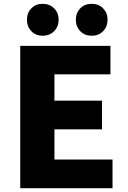

<svg xmlns="http://www.w3.org/2000/svg" viewBox="-20 -985 670 1005"><path d="M86 0V-745H558V-596H265V-458H514V-308H265V-150H569V0ZM203 -798Q167 -798 144 -822Q121 -846 121 -882Q121 -917 144 -941Q167 -965 203 -965Q240 -965 263.5 -941Q287 -917 287 -882Q287 -846 263.5 -822Q240 -798 203 -798ZM460 -798Q423 -798 400 -822Q377 -846 377 -882Q377 -917 400 -941Q423 -965 460 -965Q497 -965 520 -941Q543 -917 543 -882Q543 -846 520 -822Q497 -798 460 -798Z"/></svg>

Font: Noto Sans JP Thin Black
Style: Regular
Weight: 900
Version: Version 2.004-H2;hotconv 1.0.118;makeotfexe 2.5.65603